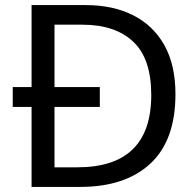

<svg xmlns="http://www.w3.org/2000/svg" viewBox="-20 -734 770 754"><path d="M317 -714Q424 -714 503 -674Q582 -634 625.5 -556.5Q669 -479 669 -364Q669 -183 570.5 -91.5Q472 0 295 0H104V-314H30V-392H104V-714ZM304 -637H194V-392H372V-314H194V-77H284Q574 -77 574 -361Q574 -504 503 -570.5Q432 -637 304 -637Z"/></svg>

Font: Noto Sans New Tai Lue
Style: Regular
Weight: 400
Designer: Monotype Design Team
Foundry: Monotype Imaging Inc.
Version: Version 2.003